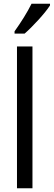

<svg xmlns="http://www.w3.org/2000/svg" viewBox="-20 -1009 288 1029"><path d="M248 -980V-989H149C127 -944 93 -890 58 -841V-829H112C154 -865 223 -940 248 -980ZM154 0V-760H71V0Z"/></svg>

Font: Noto Sans Devanagari UI Condensed
Style: Regular
Weight: 400
Width: 3
Designer: Jelle Bosma - Monotype Design Team
Foundry: Monotype Imaging Inc.
Version: Version 2.004